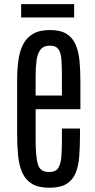

<svg xmlns="http://www.w3.org/2000/svg" viewBox="-20 -884 453 913"><path d="M214.4 8.8Q163.1 8.8 132.3 -9.8Q101.6 -28.3 86.2 -62.5Q70.8 -96.7 66.2 -143.8Q61.5 -190.9 61.5 -248V-501Q61.5 -552.7 67.4 -596.4Q73.2 -640.1 89.8 -672.6Q106.4 -705.1 137.2 -723.1Q168 -741.2 217.3 -741.2Q267.6 -741.2 296.6 -722.9Q325.7 -704.6 339.8 -671.4Q354 -638.2 358.2 -593.5Q362.3 -548.8 362.3 -495.6V-364.7H149.4V-218.3Q149.4 -142.1 159.7 -104Q169.9 -65.9 214.4 -65.9Q243.7 -65.9 256.1 -84.2Q268.6 -102.5 271.5 -136Q274.4 -169.4 274.4 -215.8V-272.9H360.4V-245.1Q360.4 -188.5 356.9 -142.1Q353.5 -95.7 339.8 -61.8Q326.2 -27.8 296.4 -9.5Q266.6 8.8 214.4 8.8ZM149.4 -429.7H274.4V-522.9Q274.4 -569.8 272 -601.8Q269.5 -633.8 257.6 -650.4Q245.6 -667 217.8 -667Q187.5 -667 172.9 -648.4Q158.2 -629.9 153.8 -596.7Q149.4 -563.5 149.4 -519ZM80.6 -800.8V-864.3H332.5V-800.8Z"/></svg>

Font: AntonioLight
Style: Regular
Weight: 300
Designer: Vernon Adams
Foundry: Vernon Adams
Version: Version 1.002